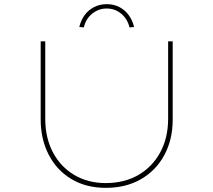

<svg xmlns="http://www.w3.org/2000/svg" viewBox="-20 -899 1027 925"><path d="M490 6Q395 6 324.5 -36Q254 -78 215 -153Q176 -228 176 -324V-700H198V-327Q198 -235 235 -165Q272 -95 338 -56Q404 -17 489 -17Q579 -17 646.5 -56Q714 -95 752 -165Q790 -235 790 -327V-700H812V-322Q812 -227 772 -152.5Q732 -78 659.5 -36Q587 6 490 6ZM384 -767 362 -769Q370 -802 388 -826.5Q406 -851 433.5 -865Q461 -879 494 -879Q528 -879 555 -865Q582 -851 600 -826.5Q618 -802 626 -769L604 -767Q594 -808 564 -833Q534 -858 494 -858Q455 -858 424 -833Q393 -808 384 -767Z"/></svg>

Font: Lexend Tera Thin
Style: Regular
Weight: 250
Version: Version 1.007